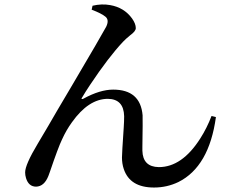

<svg xmlns="http://www.w3.org/2000/svg" viewBox="-20 -798 1040 854"><path d="M449.2 -723.6Q431.6 -738.3 387.7 -754.9L391.6 -772.5Q432.6 -782.2 469.7 -775.4Q532.2 -764.6 567.4 -715.8Q584 -692.4 584 -672.9Q584 -659.2 559.6 -641.6Q538.1 -624 527.3 -612.3Q462.9 -543.9 380.9 -420.9Q359.4 -388.7 345.7 -365.2Q339.8 -357.4 345.7 -357.4Q348.6 -357.4 351.6 -359.4Q424.8 -399.4 483.4 -399.4Q604.5 -399.4 614.3 -285.2Q614.3 -281.2 614.3 -278.3Q615.2 -265.6 613.3 -144.5Q613.3 -134.8 613.3 -127.9Q615.2 -55.7 686.5 -54.7Q790 -54.7 871.1 -182.6Q900.4 -228.5 920.9 -282.2L940.4 -277.3Q910.2 -56.6 773.4 11.7Q722.7 36.1 665 36.1Q557.6 36.1 530.3 -46.9Q522.5 -70.3 522.5 -97.7Q522.5 -115.2 530.3 -230.5Q532.2 -258.8 532.2 -281.2Q530.3 -357.4 460 -358.4Q374 -358.4 299.8 -253.9Q274.4 -218.8 255.9 -177.7Q239.3 -143.6 202.1 -34.2Q198.2 -23.4 195.3 -15.6Q176.8 31.2 140.6 32.2Q107.4 32.2 95.7 -5.9Q91.8 -18.6 91.8 -31.2Q91.8 -65.4 147.5 -158.2Q189.5 -229.5 194.3 -237.3Q222.7 -287.1 302.7 -421.9Q431.6 -640.6 452.1 -678.7Q466.8 -709 449.2 -723.6Z"/></svg>

Font: GenYoMin JP SemiBold
Style: Regular
Weight: 600
Version: Version 1.001;PS 1;hotconv 16.6.51;makeotf.lib2.5.65220 DEVE